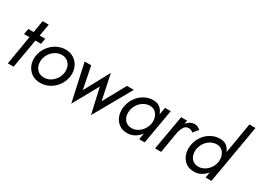

<svg xmlns="http://www.w3.org/2000/svg" viewBox="-38 -1474 2963 2206"><g transform="rotate(30 1443.5 -371.5)"><path d="M58 -460H128L155 -620H236L208 -460H282L269 -385H195L128 0H51L116 -385H44Z M285 -230Q294 -296 331.5 -350.5Q369 -405 426 -437.5Q483 -470 551 -470Q617 -470 664.5 -436.5Q712 -403 734.5 -348.5Q757 -294 748 -230Q739 -164 701.5 -109.5Q664 -55 607 -23Q550 9 482 9Q415 9 368 -24Q321 -57 298.5 -111.5Q276 -166 285 -230ZM364 -230Q358 -188 370.5 -150.5Q383 -113 413 -89.5Q443 -66 488 -66Q534 -65 572 -87.5Q610 -110 636 -147.5Q662 -185 669 -230Q675 -273 662 -310Q649 -347 619 -370.5Q589 -394 544 -395Q499 -395 460.5 -372.5Q422 -350 396.5 -312.5Q371 -275 364 -230Z M805 -460H892L951 -164L1131 -497L1202 -162L1366 -460H1457L1176 37L1100 -298L914 37Z M1453 -230Q1463 -298 1500 -352.5Q1537 -407 1593 -439Q1649 -471 1714 -470Q1770 -470 1804.5 -440Q1839 -410 1854 -364L1871 -460H1947L1867 0H1794L1808 -84Q1777 -41 1734 -16Q1691 9 1638 9Q1573 10 1528.5 -23Q1484 -56 1464 -110.5Q1444 -165 1453 -230ZM1533 -230Q1526 -185 1538.5 -147.5Q1551 -110 1580.5 -88Q1610 -66 1654 -66Q1694 -66 1731 -87.5Q1768 -109 1794 -146.5Q1820 -184 1828 -230Q1834 -274 1821.5 -311Q1809 -348 1782 -371Q1755 -394 1716 -395Q1671 -396 1632 -374Q1593 -352 1567 -314.5Q1541 -277 1533 -230Z M2285 -373Q2271 -383 2258.5 -389Q2246 -395 2229 -395Q2187 -396 2166 -364.5Q2145 -333 2135 -294L2085 0H2005L2085 -460H2164L2156 -414Q2177 -439 2202.5 -454Q2228 -469 2257 -470Q2302 -470 2338 -437Z M2339 -230Q2349 -298 2386 -352.5Q2423 -407 2479 -438.5Q2535 -470 2600 -470Q2653 -470 2687 -443Q2721 -416 2737 -373L2806 -780H2887L2752 0H2675L2687 -75Q2657 -37 2615.5 -14Q2574 9 2524 9Q2459 10 2414.5 -23Q2370 -56 2350 -110.5Q2330 -165 2339 -230ZM2419 -230Q2412 -185 2424.5 -147.5Q2437 -110 2466.5 -88Q2496 -66 2540 -66Q2578 -66 2614 -86Q2650 -106 2676 -140.5Q2702 -175 2711 -219L2714 -234Q2719 -277 2706.5 -313Q2694 -349 2667.5 -371.5Q2641 -394 2602 -395Q2557 -396 2518 -374Q2479 -352 2453 -314.5Q2427 -277 2419 -230Z"/></g></svg>

Font: Jost*
Style: Italic
Weight: 400
Italic angle: -10°
Version: Version 3.7